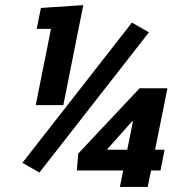

<svg xmlns="http://www.w3.org/2000/svg" viewBox="-20 -741 696 761"><path d="M231 -324.2H121.6L182.1 -626.5H125.5L142.1 -709.5L310.1 -720.7ZM136.2 -57.1 68.8 -95.7 502.9 -651.4 570.3 -612.8ZM405.3 -149.9 406.2 -147.5H484.4L506.8 -259.3L503.9 -260.3ZM594.7 -147.5H632.3L616.2 -65.4H578.6L565.4 0H455.1L468.3 -65.4H284.7L290 -132.3L533.2 -391.1H643.6Z"/></svg>

Font: Roboto-BlackItalic
Style: Italic
Weight: 900
Italic angle: -12°
Designer: Google
Version: Version 1.100141; 2013